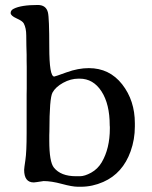

<svg xmlns="http://www.w3.org/2000/svg" viewBox="-20 -730 601 757"><path d="M174.3 -174.8Q174.3 -91.8 192.4 -69.3Q219.7 -35.2 279.3 -35.2H295.4Q314 -35.2 339.6 -49.3Q365.2 -63.5 380.9 -89.8Q413.1 -144.5 413.1 -223.6V-229.5L412.6 -235.4Q412.6 -319.8 380.1 -369.9Q347.7 -419.9 293.9 -419.9H289.1Q258.8 -419.9 229 -403.6Q199.2 -387.2 187 -365Q174.8 -342.8 174.8 -212.9L174.3 -196.8ZM113.3 -10.7Q75.2 -10.7 75.2 -60.5Q75.2 -66.4 80.1 -98.9Q85 -131.3 85 -205.6V-356.9L85.4 -381.3V-466.3L85 -490.2V-514.2L84 -549.8Q83.5 -561.5 83.5 -590.3Q83.5 -619.1 73.7 -637.7Q68.8 -647 45.4 -657.5Q22 -668 22 -678.7Q22 -689.5 33.7 -695.3Q63 -710.4 128.9 -710.4Q161.6 -710.4 168.9 -681.2Q174.3 -660.2 174.3 -544.2Q174.3 -428.2 193.8 -428.2Q196.8 -428.2 242.4 -444.8Q288.1 -461.4 330.1 -461.4Q411.6 -461.4 461.7 -397.5Q511.7 -333.5 511.7 -244.1V-231.4Q511.7 -180.2 495.1 -133.8Q463.9 -46.4 387.2 -12.7Q344.2 6.3 298.8 6.3H287.1Q265.1 6.3 223.9 -4.9Q182.6 -16.1 151.9 -16.1Q117.7 -10.7 113.3 -10.7Z"/></svg>

Font: Averia Serif Libre Light
Style: Regular
Weight: 300
Version: Version 1.002